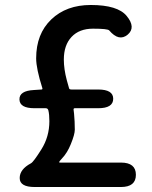

<svg xmlns="http://www.w3.org/2000/svg" viewBox="-20 -750 610 770"><path d="M119 0Q59 0 59 -36Q59 -71 104 -95Q114 -100 146 -151Q178 -202 178 -264Q178 -291 174 -307Q172 -316 163 -316H118Q59 -316 58 -351Q57 -386 116 -389L146 -391Q151 -391 150 -396Q125 -475 125 -516Q125 -614 185.5 -672Q246 -730 344 -730Q452 -730 488 -686Q526 -640 492 -611Q457 -582 418 -628Q412 -635 353 -635Q298 -635 267 -602Q236 -569 236 -511Q236 -473 248 -428Q256 -399 257 -396Q258 -391 267 -391H374Q434 -391 434 -354Q434 -316 374 -316H280Q275 -316 275 -311L277 -294Q280 -262 280 -230Q280 -211 264 -172Q250 -137 229 -115Q217 -102 217 -100Q217 -98 222 -98H465Q525 -98 525 -49Q525 0 465 0Z"/></svg>

Font: Resource Han Rounded CN Medium
Style: Regular
Weight: 500
Designer: Cyano Hao (round all glyphs); Ryoko NISHIZUKA 西塚涼子 (kana, bopomofo & ideographs); Paul D. Hunt (Latin, Greek & Cyrillic)
Foundry: Cyano Hao
Version: 0.990